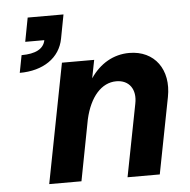

<svg xmlns="http://www.w3.org/2000/svg" viewBox="-51 -750 793 801"><g transform="rotate(-5 345.5 -350.0)"><path d="M510 -303 451 0H586L648 -319C670 -432 609 -516 503 -516C437 -516 380 -483 340 -424L355 -500H220L123 0H258L307 -255C328 -348 377 -403 439 -403C493 -403 522 -362 510 -303ZM55 -546 41 -473C140 -473 210 -521 225 -600L244 -700H94L75 -600H155C148 -564 114 -546 55 -546Z"/></g></svg>

Font: Uncut Sans
Style: Bold Italic
Weight: 700
Italic angle: -11°
Designer: Kasper Nordkvist
Foundry: UNCUT.wtf
Version: Version 1.304;Glyphs 3.2 (3246)